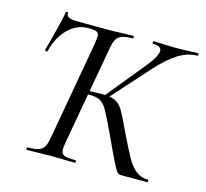

<svg xmlns="http://www.w3.org/2000/svg" viewBox="-96 -761 933 871"><g transform="rotate(15 370.5 -326.0)"><path d="M102 -12Q135 -12 152.5 -18Q170 -24 178.5 -38.5Q187 -53 192 -83L274 -545Q278 -573 278 -578Q278 -596 267.5 -601Q257 -606 227 -606Q175 -606 134 -566Q93 -526 76 -458Q76 -455 71 -455Q68 -455 65.5 -456.5Q63 -458 64 -461Q74 -497 89.5 -557.5Q105 -618 110 -648Q111 -653 116.5 -652Q122 -651 121 -647Q117 -626 158 -623Q187 -622 317 -622Q345 -622 389 -624L433 -625Q437 -625 437 -619Q437 -613 433 -613Q400 -613 383 -606.5Q366 -600 357.5 -585Q349 -570 344 -539L262 -79Q258 -53 258 -47Q258 -25 272 -18.5Q286 -12 326 -12Q329 -12 329 -6Q329 0 326 0Q294 0 277 -1L212 -2L147 -1Q130 0 102 0Q98 0 98 -6Q98 -12 102 -12ZM443 -172Q410 -242 395.5 -267.5Q381 -293 363.5 -304Q346 -315 314 -315Q301 -315 291 -314Q281 -313 274 -312L275 -330Q334 -333 366 -333Q406 -333 427 -323Q448 -313 462.5 -289.5Q477 -266 506 -204L515 -185Q549 -115 567.5 -82.5Q586 -50 609.5 -31Q633 -12 665 -12Q669 -12 669 -6Q669 0 665 0H543Q532 0 524.5 -8Q517 -16 496.5 -58Q476 -100 443 -172ZM374 -326 513 -496Q569 -562 569 -590Q569 -613 530 -613Q526 -613 526 -619Q526 -625 530 -625L570 -624Q608 -622 635 -622Q668 -622 702 -624L736 -625Q741 -625 741 -619Q741 -613 736 -613Q692 -613 647 -584.5Q602 -556 551 -499L388 -317Z"/></g></svg>

Font: Cormorant Garamond Medium
Style: Italic
Weight: 500
Italic angle: -10°
Designer: Christian Thalmann (Catharsis Fonts)
Foundry: Catharsis Fonts
Version: Version 4.000